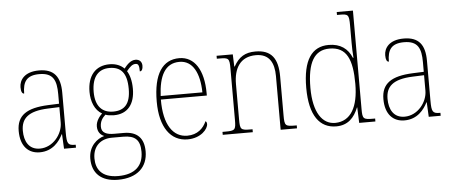

<svg xmlns="http://www.w3.org/2000/svg" viewBox="-60 -908 3068 1298"><g transform="rotate(-5 1474.5 -259.5)"><path d="M181 10C269 10 315 -51 339 -99H341L346 0H427V-20H422C374 -20 367 -33 367 -107V-379C367 -486 326 -542 223 -542C123 -542 89 -487 89 -440C89 -410 96 -395 110 -395C110 -475 137 -517 223 -517C318 -517 339 -464 339 -371V-306L264 -303C118 -297 51 -251 51 -146C51 -40 106 10 181 10ZM184 -15C109 -15 79 -74 79 -145C79 -226 124 -275 262 -280L339 -283V-178C339 -100 273 -15 184 -15Z M692 241C824 241 894 171 894 66C894 -22 850 -71 758 -71H693C644 -71 607 -83 607 -126C607 -163 624 -186 645 -205C655 -199 687 -196 702 -196C797 -196 845 -261 845 -363C845 -420 832 -460 816 -485C839 -513 855 -529 878 -529C897 -529 902 -514 902 -476C916 -476 923 -490 923 -513C923 -537 909 -557 879 -557C844 -557 819 -526 801 -504C780 -526 746 -542 702 -542C606 -542 551 -477 551 -367C551 -303 574 -242 623 -215C607 -200 580 -168 580 -131C580 -92 600 -72 624 -62C575 -49 517 -2 517 83C517 179 575 241 692 241ZM699 -221C626 -221 579 -267 579 -364C579 -472 628 -517 699 -517C775 -517 817 -475 817 -365C817 -262 775 -221 699 -221ZM695 216C581 216 545 154 545 83C545 -1 601 -46 674 -46H752C831 -46 866 -15 866 66C866 159 811 216 695 216Z M1184 10C1275 10 1324 -49 1324 -82C1324 -93 1320 -98 1315 -102C1294 -55 1254 -15 1184 -15C1089 -15 1026 -101 1027 -274H1339V-290C1339 -447 1278 -542 1175 -542C1062 -542 998 -451 998 -262C998 -87 1070 10 1184 10ZM1311 -298H1028C1034 -432 1075 -517 1174 -517C1265 -517 1309 -428 1311 -298Z M1423 0H1627V-20H1615C1547 -20 1542 -25 1542 -95V-334C1542 -439 1585 -517 1693 -517C1783 -517 1816 -455 1816 -365V0H1927V-20H1916C1849 -20 1844 -25 1844 -95V-359C1844 -483 1799 -542 1692 -542C1622 -542 1579 -516 1544 -453H1541L1538 -536H1428V-516H1447C1508 -516 1514 -511 1514 -442V-95C1514 -25 1509 -20 1441 -20H1423Z M2193 10C2272 10 2316 -37 2343 -105H2345L2349 0H2459V-20H2445C2379 -20 2373 -25 2373 -91V-760H2263V-740H2280C2339 -740 2345 -736 2345 -660V-543C2345 -513 2346 -477 2349 -442H2345C2319 -505 2269 -543 2189 -543C2074 -543 2013 -455 2013 -267C2013 -78 2081 10 2193 10ZM2189 -14C2101 -13 2041 -97 2041 -264C2041 -436 2089 -518 2192 -518C2309 -518 2346 -431 2346 -265C2346 -109 2294 -16 2189 -14Z M2656 10C2744 10 2790 -51 2814 -99H2816L2821 0H2902V-20H2897C2849 -20 2842 -33 2842 -107V-379C2842 -486 2801 -542 2698 -542C2598 -542 2564 -487 2564 -440C2564 -410 2571 -395 2585 -395C2585 -475 2612 -517 2698 -517C2793 -517 2814 -464 2814 -371V-306L2739 -303C2593 -297 2526 -251 2526 -146C2526 -40 2581 10 2656 10ZM2659 -15C2584 -15 2554 -74 2554 -145C2554 -226 2599 -275 2737 -280L2814 -283V-178C2814 -100 2748 -15 2659 -15Z"/></g></svg>

Font: Noto Serif Sinhala SemiCondensed Thin
Style: Regular
Weight: 100
Width: 4
Designer: Jelle Bosma - Monotype Design Team
Foundry: Monotype Imaging Inc.
Version: Version 2.007